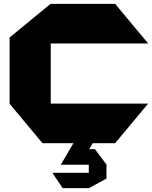

<svg xmlns="http://www.w3.org/2000/svg" viewBox="-20 -745 793 999"><path d="M201 0 30 -205V-206H750V-205L579 0ZM30 -206V-550L243 -725H244V-206ZM244 -519V-725H579L750 -520V-519ZM396 112 426 31H474L534 111V112ZM297 112V111L362 0H462V1L396 112ZM306 234 253 155V154H442V234ZM442 234V112H534V184L443 234Z"/></svg>

Font: Foldit ExtraBold
Style: Regular
Weight: 800
Version: Version 1.003